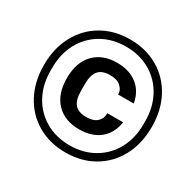

<svg xmlns="http://www.w3.org/2000/svg" viewBox="-175 -959 1253 1228"><g transform="rotate(30 451.0 -345.0)"><path d="M53 -345Q53 -468 103.5 -562.5Q154 -657 244.5 -709.5Q335 -762 451 -762Q567 -762 657.5 -709.5Q748 -657 798.5 -562.5Q849 -468 849 -345Q849 -222 798.5 -127.5Q748 -33 657.5 19.5Q567 72 451 72Q335 72 244.5 19.5Q154 -33 103.5 -127.5Q53 -222 53 -345ZM451 19Q551 19 629 -26Q707 -71 750.5 -151Q794 -231 794 -333V-357Q794 -459 750.5 -539Q707 -619 629 -664Q551 -709 451 -709Q351 -709 273 -664Q195 -619 151.5 -539Q108 -459 108 -357V-333Q108 -231 151.5 -151Q195 -71 273 -26Q351 19 451 19ZM453 -591Q543 -591 601 -546Q659 -501 674 -418H558V-425Q558 -452 531.5 -476Q505 -500 453 -500Q395 -500 368 -469Q341 -438 341 -371V-320Q341 -253 368 -222Q395 -191 453 -191Q506 -191 532 -215.5Q558 -240 558 -272V-280H675Q662 -194 603.5 -147Q545 -100 453 -100Q346 -100 284 -164.5Q222 -229 222 -346Q222 -462 284 -526.5Q346 -591 453 -591Z"/></g></svg>

Font: Mozilla Text BETA SemiBold
Style: Regular
Weight: 600
Designer: Studio DRAMA
Foundry: Studio DRAMA
Version: Version 0.100